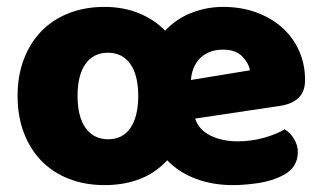

<svg xmlns="http://www.w3.org/2000/svg" viewBox="-20 -521 936 557"><path d="M655 16Q598 16 549 -2Q500 -20 465 -56Q399 16 283 16Q227 16 180.5 -2Q134 -20 101 -53.5Q68 -87 49.5 -135Q31 -183 31 -243Q31 -302 49.5 -350Q68 -398 101 -431.5Q134 -465 180.5 -483Q227 -501 283 -501Q337 -501 382 -483Q427 -465 459 -432Q492 -467 536 -484Q580 -501 627 -501Q680 -501 723.5 -485Q767 -469 798.5 -441Q830 -413 847.5 -374Q865 -335 865 -289Q865 -255 846 -237Q827 -219 793 -214L546 -177Q557 -144 591 -127.5Q625 -111 669 -111Q710 -111 746.5 -121.5Q783 -132 806 -146Q822 -136 833 -118Q844 -100 844 -80Q844 -35 802 -13Q770 4 730 10Q690 16 655 16ZM205 -243Q205 -182 228.5 -149.5Q252 -117 294 -117Q336 -117 358.5 -150Q381 -183 381 -243Q381 -303 358 -335.5Q335 -368 293 -368Q251 -368 228 -335.5Q205 -303 205 -243ZM627 -377Q603 -377 585.5 -369Q568 -361 557 -348.5Q546 -336 540.5 -320.5Q535 -305 534 -289L705 -317Q702 -337 683 -357Q664 -377 627 -377Z"/></svg>

Font: Baloo Bhaina
Style: Regular
Weight: 400
Designer: Manish Minz, Shuchita Grover and Ek Type
Foundry: Ek Type
Version: Version 1.443;PS 1.000;hotconv 16.6.51;makeotf.lib2.5.65220;